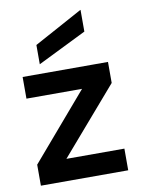

<svg xmlns="http://www.w3.org/2000/svg" viewBox="-85 -806 637 864"><g transform="rotate(-10 234.0 -374.0)"><path d="M31 0V-96L289 -397H35V-496H425V-400L165 -99H430V0ZM121 -539V-627L343 -748H344V-649Z"/></g></svg>

Font: DM Sans 28pt SemiBold
Style: Regular
Weight: 600
Version: Version 4.004;gftools[0.9.30]